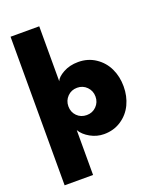

<svg xmlns="http://www.w3.org/2000/svg" viewBox="-162 -784 893 1088"><g transform="rotate(-20 285.0 -240.0)"><path d="M207.5 208H36V-688H209V-356.5Q217.5 -379.5 256.2 -401Q295 -422.5 346.5 -422.5Q405 -422.5 450.2 -392.2Q495.5 -362 518.8 -313Q542 -264 542 -205Q542 -146 518.8 -97Q495.5 -48 450.2 -18Q405 12 346.5 12Q303 12 264.2 -9.8Q225.5 -31.5 207.5 -62.5ZM291 -287.5Q256 -287.5 232.5 -263.5Q209 -239.5 209 -205Q209 -170 232.2 -146.5Q255.5 -123 291 -123Q325.5 -123 349 -146.8Q372.5 -170.5 372.5 -205Q372.5 -239.5 349 -263.5Q325.5 -287.5 291 -287.5Z"/></g></svg>

Font: League Spartan ExtraBold
Style: Regular
Weight: 800
Foundry: The League of Moveable Type
Version: Version 2.002